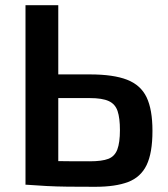

<svg xmlns="http://www.w3.org/2000/svg" viewBox="-20 -710 646 738"><path d="M325 -424Q416 -424 468.5 -403.5Q521 -383 543.5 -336Q566 -289 566 -207Q566 -122 543.5 -75.5Q521 -29 472.5 -10.5Q424 8 346 8Q285 8 240.5 7.5Q196 7 159 5Q122 3 81 0L95 -93Q119 -92 179.5 -91Q240 -90 325 -90Q372 -90 396.5 -99.5Q421 -109 431 -135.5Q441 -162 441 -210Q441 -256 432 -283Q423 -310 398 -321.5Q373 -333 325 -333H94V-424ZM204 -690V0H78V-690Z"/></svg>

Font: Exo 2 SemiBold
Style: Regular
Weight: 600
Designer: Natanael Gama
Foundry: Natanael Gama
Version: Version 2.010